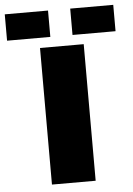

<svg xmlns="http://www.w3.org/2000/svg" viewBox="-125 -830 604 871"><g transform="rotate(-5 177.0 -394.0)"><path d="M76 -622H275V0H76ZM-70 -788H127V-668H-70ZM228 -788H424V-668H228Z"/></g></svg>

Font: Sarpanch ExtraBold
Style: Regular
Weight: 800
Designer: Manushi Parikh (Devanagari and Latin), Jyotish Sonowal (Devanagari)
Foundry: Indian Type Foundry
Version: Version 2.004;PS 1.0;hotconv 1.0.78;makeotf.lib2.5.61930; tt